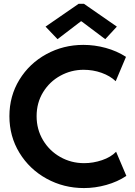

<svg xmlns="http://www.w3.org/2000/svg" viewBox="-20 -958 695 986"><path d="M28.3 -361.3Q28.3 -464.8 79.6 -548.6Q130.9 -632.3 218 -679.9Q305.2 -727.5 408.2 -727.5Q466.3 -727.5 523.2 -711.9Q580.1 -696.3 627 -666L574.2 -541Q545.4 -568.4 501.7 -584Q458 -599.6 409.2 -599.6Q345.7 -599.6 290.3 -569.3Q234.9 -539.1 201.4 -484.6Q168 -430.2 168 -361.3Q168 -293.5 200.9 -238.3Q233.9 -183.1 289.8 -151.6Q345.7 -120.1 412.1 -120.1Q458.5 -120.1 503.9 -135.5Q549.3 -150.9 576.2 -178.7L628.9 -54.7Q583.5 -24.4 526.1 -8.3Q468.8 7.8 411.1 7.8Q307.1 7.8 219.2 -40.5Q131.3 -88.9 79.8 -173.3Q28.3 -257.8 28.3 -361.3ZM213.9 -821.3 383.8 -938.5H411.1L580.1 -821.3L520.5 -756.8L398.4 -848.6H395.5L275.4 -756.8Z"/></svg>

Font: Reddit Sans Vanilla
Style: Bold
Weight: 700
Designer: Stephen Hutchings
Foundry: Reddit
Version: Version 1.013